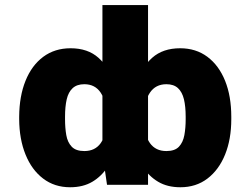

<svg xmlns="http://www.w3.org/2000/svg" viewBox="-20 -748 1013 777"><path d="M916 -275.4V-265.6Q916 -184.6 890.9 -122.6Q865.7 -60.5 819.6 -25.4Q773.4 9.8 710 9.8Q657.2 9.8 619.9 -12.5Q582.5 -34.7 557.9 -73.2Q533.2 -111.8 518.1 -161.1Q502.9 -210.4 494.1 -264.6V-266.6Q505.9 -345.7 529.3 -410.6Q552.7 -475.6 595.9 -514.2Q639.2 -552.7 709 -552.7Q772.9 -552.7 819.3 -518.1Q865.7 -483.4 890.9 -421.1Q916 -358.9 916 -275.4ZM731.4 -265.6V-275.4Q731.4 -316.9 724.4 -346.2Q717.3 -375.5 700.2 -391.4Q683.1 -407.2 653.3 -407.2Q609.9 -407.2 586.7 -373Q563.5 -338.9 563.5 -271.5V-261.7Q564 -200.7 586.9 -168.7Q609.9 -136.7 653.3 -136.7Q687.5 -136.7 704.1 -154.3Q720.7 -171.9 726.1 -201.2Q731.4 -230.5 731.4 -265.6ZM394.5 -127.9V-727.5H579.1V0H413.1ZM57.6 -265.6V-275.4Q58.1 -358.9 83.3 -421.1Q108.4 -483.4 155 -518.1Q201.7 -552.7 265.6 -552.7Q335.4 -552.7 378.4 -514.2Q421.4 -475.6 444.8 -410.6Q468.3 -345.7 479.5 -266.6V-264.6Q471.2 -210.4 456.1 -161.1Q440.9 -111.8 416 -73.2Q391.1 -34.7 353.8 -12.5Q316.4 9.8 263.7 9.8Q200.7 9.8 154.5 -25.4Q108.4 -60.5 83.3 -122.6Q58.1 -184.6 57.6 -265.6ZM243.2 -275.4V-265.6Q243.2 -230.5 248.3 -201.2Q253.4 -171.9 270.3 -154.3Q287.1 -136.7 321.3 -136.7Q364.7 -136.7 387.5 -168.7Q410.2 -200.7 410.2 -261.7V-271.5Q410.2 -338.9 387.5 -373Q364.7 -407.2 321.3 -407.2Q291.5 -407.2 274.2 -391.4Q256.8 -375.5 250 -346.2Q243.2 -316.9 243.2 -275.4Z"/></svg>

Font: Inter 28pt Black
Style: Regular
Weight: 900
Designer: Rasmus Andersson
Foundry: rsms
Version: Version 4.001;git-66647c0bb